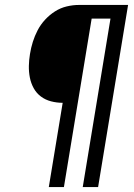

<svg xmlns="http://www.w3.org/2000/svg" viewBox="-20 -755 540 775"><path d="M177 0 233 -340Q209 -340 186 -346Q163 -352 145 -365.5Q127 -379 116 -399Q105 -419 100.5 -442Q96 -465 96.5 -489Q97 -513 101 -537Q105 -562 112.5 -586Q120 -610 132 -633Q144 -656 162 -675.5Q180 -695 202 -709Q224 -723 249 -729Q274 -735 298 -735H497L376 0H314L426 -680H350L238 0Z"/></svg>

Font: Iosevka Curly Slab Light
Style: Italic
Weight: 300
Italic angle: -9°
Monospace: yes
Designer: Belleve Invis
Foundry: Belleve Invis
Version: Version 22.1.2; ttfautohint (v1.8.4)